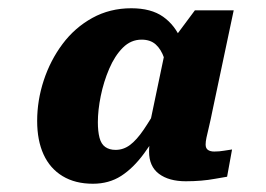

<svg xmlns="http://www.w3.org/2000/svg" viewBox="-20 -745 644 465"><path d="M430 -306Q389 -306 365 -324Q341 -342 341 -378Q341 -385 342 -395.5Q343 -406 344 -419L336 -412L381 -627L388 -634L452 -720H546L495 -479Q490 -454 486 -437.5Q482 -421 480 -411.5Q478 -402 478 -395Q478 -386 483.5 -382Q489 -378 499 -378Q511 -378 522.5 -380Q534 -382 542 -383L530 -317Q517 -315 501 -312Q485 -309 467 -307.5Q449 -306 430 -306ZM205 -300Q162 -300 131.5 -318.5Q101 -337 85.5 -371Q70 -405 70 -452Q70 -502 86 -550.5Q102 -599 131.5 -638.5Q161 -678 203.5 -701.5Q246 -725 298 -725Q346 -725 375 -704.5Q404 -684 418.5 -648.5Q433 -613 436 -567L389 -556Q385 -583 377.5 -604.5Q370 -626 357 -637.5Q344 -649 323 -649Q297 -649 277.5 -629.5Q258 -610 244.5 -578.5Q231 -547 224 -512.5Q217 -478 217 -449Q217 -427 221 -411.5Q225 -396 235 -389Q245 -382 260 -382Q279 -382 295 -394Q311 -406 328 -431Q345 -456 366 -493L383 -459Q355 -409 329 -373.5Q303 -338 273.5 -319Q244 -300 205 -300Z"/></svg>

Font: Roboto Serif 20pt
Style: Bold Italic
Weight: 700
Italic angle: -10°
Version: Version 1.007